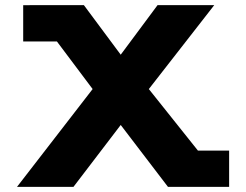

<svg xmlns="http://www.w3.org/2000/svg" viewBox="-20 -723 950 741"><path d="M864.3 -141.9H743.8L554.4 -379.3L806.8 -703.1H588L445.9 -511.9L303.8 -703.1H94.4L94.5 -703H69.5V-563H199.6L337.5 -379.3L45.7 -1.9H263.6L445.9 -240.7L628.2 -1.9H630H855.5H864.3Z"/></svg>

Font: Hussar
Style: BdWide
Weight: 700
Foundry: Cannot Into Space Fonts
Version: Version 2.00